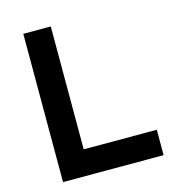

<svg xmlns="http://www.w3.org/2000/svg" viewBox="-108 -822 832 913"><g transform="rotate(-15 307.5 -365.0)"><path d="M89.8 0V-730H225.1V-125H585V0Z"/></g></svg>

Font: Miedinger*
Style: Bold
Weight: 700
Version: Version 001.000